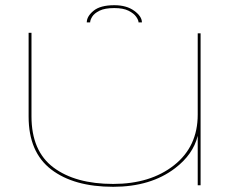

<svg xmlns="http://www.w3.org/2000/svg" viewBox="-20 -712 918 738"><path d="M740 0V-190Q722.5 -118.5 653 -65.5Q559.5 6 415 6Q264 6 177 -60.5Q90 -127 90 -264V-586H101V-265Q101 -131.5 185.5 -68.2Q270 -5 415 -5Q558 -5 649 -76.8Q740 -148.5 740 -271.5V-584H751V0ZM419.5 -692Q466.5 -692 496 -670.5Q525.5 -649 525.5 -626H512.5Q512.5 -634.5 503.5 -647.5Q494.5 -660.5 474 -670.8Q453.5 -681 419.5 -681Q383 -681 362.8 -671Q342.5 -661 334.5 -648Q326.5 -635 326.5 -626H313.5Q313.5 -649 339.5 -670.5Q365.5 -692 419.5 -692Z"/></svg>

Font: Anybody UltraExpanded Thin
Style: Regular
Weight: 100
Width: 9
Designer: Tyler Finck
Foundry: Etcetera Type Company
Version: Version 1.010; ttfautohint (v1.8.3) -l 8 -r 50 -G 200 -x 14 